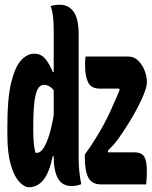

<svg xmlns="http://www.w3.org/2000/svg" viewBox="-20 -776 640 808"><path d="M124 -550Q153 -550 171 -528Q189 -506 202 -473H206V-653Q206 -680 203 -706Q200 -732 193 -751Q200 -753 209.5 -754.5Q219 -756 232 -756Q269 -756 290 -726.5Q311 -697 311 -630V-115Q311 -84 313.5 -57Q316 -30 322 -1Q303 7 281 7Q242 7 224 -25Q206 -57 206 -118V-119H202Q187 -48 162 -18Q137 12 102 12Q82 12 60.5 -11.5Q39 -35 25 -84Q11 -133 11 -209V-248Q11 -362 27 -428Q43 -494 68.5 -522Q94 -550 124 -550ZM340 -538H521Q545 -538 562.5 -520Q580 -502 589 -478Q598 -454 598 -434V-427Q598 -409 581.5 -370.5Q565 -332 537.5 -284.5Q510 -237 477 -191Q467 -177 456 -165Q445 -153 434 -142V-135H546Q575 -135 586.5 -117.5Q598 -100 598 -55Q598 -23 595 0H405Q367 0 352 -28Q337 -56 337 -113V-126Q370 -171 402 -226Q434 -281 459 -341Q466 -355 471.5 -368.5Q477 -382 483 -396L482 -403H401Q364 -403 351 -429Q338 -455 338 -502Q338 -513 338.5 -521.5Q339 -530 340 -538ZM129 -133H137Q147 -133 158.5 -146.5Q170 -160 182.5 -194Q195 -228 206 -291V-397Q187 -419 165 -419Q152 -419 142 -406.5Q132 -394 126 -355.5Q120 -317 120 -238V-227Q120 -192 122.5 -170.5Q125 -149 129 -133Z"/></svg>

Font: Recursive Mn Csl St
Style: Bold
Weight: 700
Monospace: yes
Version: Version 1.079;hotconv 1.0.112;makeotfexe 2.5.65598; ttfautoh